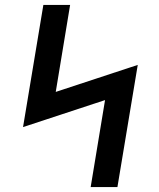

<svg xmlns="http://www.w3.org/2000/svg" viewBox="-20 -755 640 775"><path d="M346 0 404 -351 73 -242 155 -735H263L205 -384L536 -493L454 0Z"/></svg>

Font: Iosevka Etoile SmBdObl
Style: Regular
Weight: 600
Italic angle: -9°
Designer: Belleve Invis
Foundry: Belleve Invis
Version: Version 15.5.2; ttfautohint (v1.8.4)